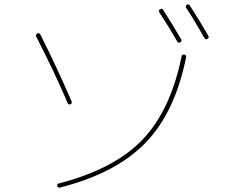

<svg xmlns="http://www.w3.org/2000/svg" viewBox="-20 -842 1040 869"><path d="M239.3 0Q237.3 -9.8 246.1 -11.7Q496.1 -76.2 624 -209Q752 -341.8 801.8 -586.9Q803.7 -596.7 814 -594.7Q824.2 -592.8 822.3 -583Q772.5 -334 638.7 -195.8Q504.9 -57.6 252 6.8Q241.2 8.8 239.3 0ZM782.2 -654.3Q749 -712.9 701.2 -786.1Q696.3 -794.9 704.1 -799.8Q712.9 -805.7 717.8 -797.9Q760.7 -732.4 799.8 -664.1Q804.7 -655.3 795.9 -650.4Q787.1 -645.5 782.2 -654.3ZM905.3 -669.9Q855.5 -757.8 823.2 -805.7Q817.4 -814.5 825.2 -820.3Q834 -825.2 838.9 -817.4Q886.7 -743.2 922.9 -679.7Q927.7 -670.9 918.9 -666Q910.2 -661.1 905.3 -669.9ZM286.1 -376Q225.6 -517.6 143.6 -676.8Q139.6 -685.5 149.4 -690.4Q157.2 -695.3 163.1 -684.6Q237.3 -538.1 303.7 -383.8Q307.6 -374 298.8 -370.1Q290 -366.2 286.1 -376Z"/></svg>

Font: Rounded-L Mgen+ 2m thin
Style: Regular
Weight: 100
Designer: [Source Han Sans]
Ryoko NISHIZUKA  (kana & ideographs); Paul D. Hunt (Latin, Greek & Cyrillic); Wenlong ZHANG  (bopomofo
Version: Version 1.059.20150602